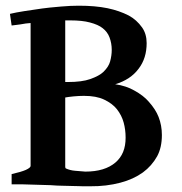

<svg xmlns="http://www.w3.org/2000/svg" viewBox="-20 -650 641 677"><path d="M550.8 -173.8Q550.8 -129.9 534.2 -99.1Q515.1 -64.9 483.9 -42Q450.7 -18.1 404.8 -5.9Q355 7.3 298.8 6.8H272Q267.1 6.8 256.1 6.3Q245.1 5.9 237.8 5.9Q229 5.9 219 5.4Q209 4.9 198.2 4.9Q184.1 4.9 158.2 2.9Q104 1 60.1 0H21V-36.1Q55.2 -43.9 70.8 -50.8Q87.9 -58.6 87.9 -64.9V-568.8Q71.8 -567.9 51.8 -564Q46.9 -563 36.4 -562Q25.9 -561 21 -560.1L15.1 -601.1Q35.2 -606 65.9 -610.8L128.9 -620.1Q148.9 -623 195.8 -627Q229 -629.9 257.8 -629.9Q315.9 -629.9 358.9 -621.1Q400.9 -612.3 434.1 -595.2Q461.9 -580.1 481 -553.2Q497.1 -530.3 497.1 -498Q497.1 -444.8 469.2 -408.2Q440.4 -369.1 386.2 -353Q425.3 -347.2 453.1 -331.1Q486.3 -313 504.9 -291Q528.8 -264.2 539.1 -237.8Q550.8 -208 550.8 -173.8ZM275.9 -312Q258.8 -312 239 -310.1Q219.2 -308.1 210 -306.2V-62Q210 -58.1 211.9 -56.2Q227.1 -49.3 244.1 -47.9Q280.3 -44.9 280.8 -44.9Q349.6 -44.9 387.2 -77.1Q423.3 -107.9 422.9 -165Q422.9 -192.9 416 -218Q409.2 -243.2 392.1 -265.1Q376 -285.2 347.2 -298.8Q319.8 -312 275.9 -312ZM228 -578.1H219.2H210V-360.8H219.2Q269 -360.8 297.9 -371.1Q330.1 -382.3 345.2 -397Q363.3 -415 368.2 -433.1Q374 -454.1 374 -474.1Q374 -497.1 366.2 -518.1Q358.9 -537.6 341.8 -550.8Q326.7 -563 296.9 -570.8Q270 -578.1 228 -578.1Z"/></svg>

Font: Gentium Basic
Style: Bold
Weight: 700
Designer: J. Victor Gaultney and Annie Olsen
Foundry: SIL International
Version: Version 1.100